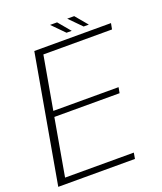

<svg xmlns="http://www.w3.org/2000/svg" viewBox="-151 -862 807 954"><g transform="rotate(-20 253.0 -385.0)"><path d="M-9 0H396.5L402 -31.5H38.5L91.5 -333H436.5L442 -363H97L146.5 -643.5H509.5L515.5 -675H110ZM382 -705.5H409.5L355.5 -770H318.5ZM291.5 -705.5H319L265 -770H228Z"/></g></svg>

Font: Anybody Thin ExtraLight
Style: Italic
Weight: 250
Italic angle: -10°
Version: Version 1.113;gftools[0.9.25]